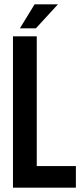

<svg xmlns="http://www.w3.org/2000/svg" viewBox="-20 -868 379 888"><path d="M40 -700H150V-100H331V0H40ZM248 -848 146 -737H72L140 -848Z"/></svg>

Font: BebasNeueW03-Regular
Style: Regular
Weight: 400
Designer: Ryoichi Tsunekawa
Foundry: Ryoichi Tsunekawa
Version: Version 1.30